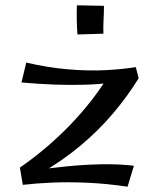

<svg xmlns="http://www.w3.org/2000/svg" viewBox="-20 -695 598 724"><path d="M129 -39 55 -63Q159 -135 246.5 -226Q334 -317 396 -420L503 -400Q461 -332 406 -267Q351 -202 282 -144.5Q213 -87 129 -39ZM461 9Q379 -3 308.5 -6Q238 -9 178 -6.5Q118 -4 66 2L55 -63L111 -53Q166 -61 230 -67.5Q294 -74 360 -75.5Q426 -77 485 -70ZM61 -384 79 -459Q161 -440 237.5 -433.5Q314 -427 379 -430.5Q444 -434 492 -442L503 -400Q452 -389 401.5 -383Q351 -377 298.5 -375.5Q246 -374 187.5 -376Q129 -378 61 -384ZM272 -565Q270 -591 269.5 -620.5Q269 -650 270 -675L372 -673Q372 -645 370.5 -620.5Q369 -596 370 -568Z"/></svg>

Font: Marhey Light
Style: Regular
Weight: 300
Designer: Nur Syamsi & Bustanul Arifin
Foundry: Namelatype
Version: Version 1.000